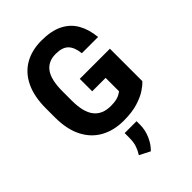

<svg xmlns="http://www.w3.org/2000/svg" viewBox="-282 -837 1221 1221"><g transform="rotate(-45 328.5 -226.0)"><path d="M47.9 0ZM604 -85Q587.9 -66.4 555.4 -44.7Q522.9 -22.9 470.7 -6.6Q418.5 9.8 342.8 9.8Q254.4 9.8 188 -26.9Q121.6 -63.5 84.7 -136Q47.9 -208.5 47.9 -314.9V-396Q47.9 -502.4 82.8 -575Q117.7 -647.5 181.6 -684.3Q245.6 -721.2 333 -721.2Q421.9 -721.2 479 -692.1Q536.1 -663.1 566.4 -609.6Q596.7 -556.2 603.5 -482.4H457.5Q451.2 -541.5 423.6 -569.3Q396 -597.2 336.9 -597.2Q268.6 -597.2 233.9 -549.3Q199.2 -501.5 199.2 -397V-314.9Q199.2 -210.9 237.5 -162.6Q275.9 -114.3 351.1 -114.3Q382.3 -114.3 402.1 -119.1Q421.9 -124 433.8 -130.9Q445.8 -137.7 452.6 -143.1Q453.1 -143.1 453.6 -143.6V-264.6H333V-376.5H604ZM397.9 102.1Q397.9 147.9 378.2 193.4Q358.4 238.8 326.7 269L255.4 232.4Q271.5 207.5 281.2 179.4Q291 151.4 291 110.4V69.3H397.9Z"/></g></svg>

Font: Robert Sans Black
Style: Regular
Weight: 900
Designer: Christian Robertson (extended by Adam Twardoch)
Foundry: Google
Version: Version 12.135;April 2, 2019;FontCreator 11.5.0.2425 64-bit;